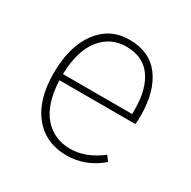

<svg xmlns="http://www.w3.org/2000/svg" viewBox="-127 -655 784 788"><g transform="rotate(30 265.0 -260.5)"><path d="M432 -272V-295Q432 -390 392.5 -445Q353 -500 273 -500Q201 -500 154 -442.5Q107 -385 104 -272ZM466 -283Q466 -261 464 -243H104Q109 -132 157 -76.5Q205 -21 283 -21Q355 -21 427 -76L445 -52Q372 10 283 10Q184 10 126.5 -60.5Q69 -131 69 -256Q69 -383 124 -457Q179 -531 271 -531Q367 -531 416.5 -464.5Q466 -398 466 -283Z"/></g></svg>

Font: FiraSans
Style: Regular
Weight: 200
Designer: Carrois Corporate & Edenspiekermann AG
Foundry: Carrois Corporate GbR & Edenspiekermann AG
Version: Version 3.106;PS 003.106;hotconv 1.0.70;makeotf.lib2.5.58329